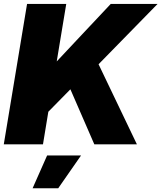

<svg xmlns="http://www.w3.org/2000/svg" viewBox="-23 -748 837 995"><path d="M-3.4 0 117.2 -727.5H320.3L294.4 -571.3L271 -429.7Q296.9 -457.5 323 -485.1Q349.1 -512.7 375 -540.5L550.8 -727.5H793.5L487.8 -415L686.5 0H465.8L341.8 -285.2L227.5 -168.9L199.7 0ZM146 227.5 221.2 57.6H397L278.8 227.5Z"/></svg>

Font: Inter Display Black
Style: Italic
Weight: 900
Italic angle: -9.39999°
Designer: Rasmus Andersson
Foundry: rsms
Version: Version 4.000;git-a52131595